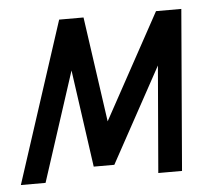

<svg xmlns="http://www.w3.org/2000/svg" viewBox="-47 -547 690 594"><g transform="rotate(-5 297.5 -250.0)"><path d="M71.3 0H-5.4L157.2 -499.5H232.9L279.3 -172.9L458 -499.5H536.6L495.1 0H421.4L449.2 -331.5L288.1 -37.1H224.1L181.6 -339.4Z"/></g></svg>

Font: Anka/Coder
Style: Italic
Weight: 400
Italic angle: -12°
Monospace: yes
Version: Version 001.100